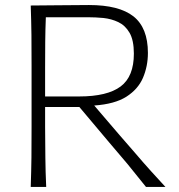

<svg xmlns="http://www.w3.org/2000/svg" viewBox="-20 -736 704 756"><path d="M101 -714.3C102.4 -673.8 103.3 -635.2 103.8 -598.1C104.3 -561 104.3 -520.5 104.3 -476.2V-237.6C104.3 -193.8 104.3 -153.3 103.8 -116.2C103.3 -79 102.4 -40.5 101 0H161.9C160 -40.5 159 -79 158.6 -116.2C158.1 -153.3 157.6 -193.8 157.6 -237.6V-314.8H292.4L408.6 -176.7C432.9 -148.6 457.1 -120 481.4 -91C505.2 -61.9 529.5 -31.4 554.8 0H631.4C614.3 -18.6 595.2 -39 574.3 -62.4C553.3 -85.7 532.4 -109.5 511.4 -134.3C490 -158.6 470 -181.9 451.4 -203.3L351 -320.5C404.8 -324.3 446.7 -335.7 477.6 -355.2C508.1 -374.8 530 -399.5 542.9 -429.5C555.7 -459.5 562.4 -492.4 562.4 -527.6C562.4 -593.8 543.3 -641.4 505.7 -671.4C467.6 -701.4 409 -716.2 330.5 -716.2C281.4 -716.2 238.6 -715.7 201 -715.2C163.3 -714.8 130 -714.3 101 -714.3ZM160.5 -668.1H327.1C346.2 -668.1 366.2 -667.1 387.1 -665.2C408.1 -662.9 427.6 -657.6 445.7 -649C463.8 -640.5 478.6 -626.7 490 -607.1C501.4 -587.6 507.1 -560 507.1 -524.8C507.1 -464.8 490 -421.9 455.2 -395.7C420.5 -369.5 365.7 -356.2 291.9 -356.2H157.6V-469C157.6 -505.7 157.6 -540 158.1 -571.9C158.6 -603.8 159 -635.7 160.5 -668.1Z"/></svg>

Font: Pinar Light
Style: Regular
Weight: 300
Designer: Amin Abedi
Version: Version 2.00;September 9, 2021;FontCreator 13.0.0.2683 64-bi